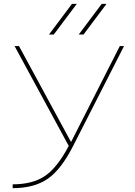

<svg xmlns="http://www.w3.org/2000/svg" viewBox="-20 -970 702 1000"><path d="M415 -790H390L510 -950H535ZM260 -790H235L355 -950H380ZM349 -232H351L604 -730H626L361 -210Q298 -86 227.5 -38Q157 10 46 10V-10Q151 -10 215 -54Q279 -98 338 -210L56 -730H79Z"/></svg>

Font: M PLUS 1p Thin
Style: Regular
Weight: 250
Version: Version 1.062